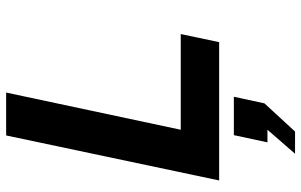

<svg xmlns="http://www.w3.org/2000/svg" viewBox="-202 -548 1003 640"><g transform="rotate(-90 300.0 -228.5)"><path d="M18 0 168 -710H311L187 -128H506L479 0ZM107 253 187 161H145L169 49H297L275 151L181 253Z"/></g></svg>

Font: Geist Mono
Style: Bold Italic
Weight: 700
Italic angle: -12°
Monospace: yes
Designer: Basement.studio, Andrés Briganti, Mateo Zaragoza
Foundry: Basement.studio, Vercel, Andrés Briganti, Guido Ferreyra, Mateo Zaragoza
Version: Version 1.500; ttfautohint (v1.8.4.7-5d5b)